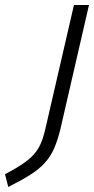

<svg xmlns="http://www.w3.org/2000/svg" viewBox="-83 -520 375 766"><path d="M212 -500H272L158 -5Q147 40 133 72Q119 104 96 129.5Q73 155 37.5 177.5Q2 200 -50 226L-63 175Q-21 153 6.5 134.5Q34 116 51.5 96.5Q69 77 79.5 53Q90 29 98 -6Z"/></svg>

Font: Panefresco 250wt
Style: Italic
Weight: 300
Version: Version 1.000